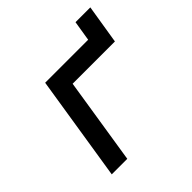

<svg xmlns="http://www.w3.org/2000/svg" viewBox="-172 -799 944 944"><g transform="rotate(-45 300.0 -327.5)"><path d="M82 0H190L261 -451H555L588 -655H485L468 -550H169Z"/></g></svg>

Font: JetBrains Mono SemiBold
Style: Italic
Weight: 472
Italic angle: -9°
Monospace: yes
Designer: Philipp Nurullin, Konstantin Bulenkov
Foundry: JetBrains
Version: Version 2.305